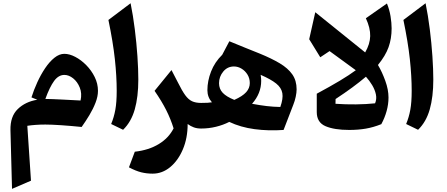

<svg xmlns="http://www.w3.org/2000/svg" viewBox="-20 -804 2796 1201"><path d="M213.4 -180.2 176.8 -194.8Q191.4 -241.2 213.4 -289.3Q235.4 -337.4 262.5 -377.7Q289.6 -418 320.3 -442.6Q351.1 -467.3 382.3 -467.3Q414.6 -467.3 450.9 -448.2Q487.3 -429.2 519.5 -396.5Q551.8 -363.8 572.3 -322.3Q592.8 -280.8 592.8 -235.8Q592.8 -200.7 577.6 -161.6Q562.5 -122.6 539.1 -83.7Q515.6 -44.9 490.7 -9.8Q423.8 -16.6 362.5 -20.8Q301.3 -24.9 263.7 -24.9Q231.9 -24.9 204.3 -22.9Q176.8 -21 150.9 -17.1L173.8 326.2L55.2 377.4L45.4 10.3Q43.5 -75.7 91.1 -121.8Q138.7 -168 213.4 -180.2ZM263.7 -185.1Q304.7 -184.6 366.2 -181.4Q427.7 -178.2 483.9 -175.3Q493.7 -219.7 479 -256.1Q464.4 -292.5 437.5 -314Q410.6 -335.4 382.8 -335.4Q346.2 -335.4 318.6 -297.9Q291 -260.3 263.7 -185.1Z M796.9 -783.7Q812.5 -707 823.2 -620.8Q834 -534.7 839.6 -452.6Q845.2 -370.6 845.2 -306.2Q845.2 -198.2 823 -119.9Q800.8 -41.5 750 7.8L675.3 -28.3Q692.9 -70.3 701.4 -117.4Q710 -164.6 710 -235.4Q710 -327.6 698.5 -433.8Q687 -540 658.2 -679.2Z M1052.7 -365.7 1094.2 -285.6Q1119.1 -235.4 1138.9 -208.3Q1158.7 -181.2 1181.4 -170.7Q1204.1 -160.2 1237.8 -160.2H1238.3V0H1237.8Q1212.4 0 1192.4 -7.3Q1172.4 -14.6 1153.8 -28.3Q1153.8 59.6 1124 129.9Q1094.2 200.2 1044.7 241.2Q995.1 282.2 934.6 282.2Q897.5 282.2 863 273.7Q828.6 265.1 786.6 242.7L823.2 145Q910.2 135.3 972.7 97.4Q1035.2 59.6 1065.9 -1Q1047.9 -59.1 1019.8 -115Q991.7 -170.9 946.8 -235.8Z M1414.6 -545.9Q1464.4 -524.9 1514.4 -505.1Q1564.5 -485.4 1606 -468.3Q1678.7 -438.5 1730 -408Q1781.2 -377.4 1808.3 -338.9Q1835.4 -300.3 1835.4 -245.1Q1835.4 -225.1 1829.8 -198.7Q1824.2 -172.4 1814.9 -149.4L1753.9 8.8Q1659.7 15.6 1572.3 3.9Q1484.9 -7.8 1414.1 -41.5Q1376 -22 1330.8 -11Q1285.6 0 1238.3 0Q1229 0 1223.9 -7.6Q1218.8 -15.1 1218.8 -36.6V-123.5Q1218.8 -145.5 1223.9 -152.8Q1229 -160.2 1238.3 -160.2Q1262.7 -160.2 1278.6 -161.1Q1294.4 -162.1 1305.7 -164.1Q1277.3 -196.3 1277.3 -239.7Q1277.3 -297.9 1300.3 -356.7Q1323.2 -415.5 1370.1 -461.4ZM1445.8 -179.2Q1496.6 -201.7 1519.5 -227.1Q1542.5 -252.4 1542.5 -284.2Q1542.5 -314 1528.1 -337.4Q1513.7 -360.8 1491 -374.5Q1468.3 -388.2 1443.4 -388.2Q1402.8 -388.2 1376.5 -356.4Q1350.1 -324.7 1350.1 -283.7Q1350.1 -247.6 1373.5 -223.1Q1397 -198.7 1445.8 -179.2ZM1556.6 -154.8Q1606.4 -145.5 1647.5 -140.6Q1688.5 -135.7 1733.4 -134.8Q1752 -187 1746.1 -221.2Q1740.2 -255.4 1707.3 -281.7Q1674.3 -308.1 1610.4 -335.9Q1613.8 -317.4 1613.8 -298.3Q1613.8 -219.2 1556.6 -154.8Z M2205.6 -364.7 2041.5 -484.4 1983.4 -445.8 1914.1 -558.6 1952.1 -727.5 2264.2 -476.1Q2294.4 -528.3 2295.7 -578.4Q2296.9 -628.4 2268.6 -689.9L2400.4 -782.2Q2416 -744.1 2422.9 -702.4Q2429.7 -660.6 2429.7 -626.5Q2429.7 -562.5 2410.6 -509Q2391.6 -455.6 2344.2 -397.5Q2370.1 -354 2390.1 -298.6Q2410.2 -243.2 2410.2 -193.8Q2410.2 -151.9 2398.4 -109.4Q2386.7 -66.9 2365.2 -27.3Q2314.9 -7.3 2267.8 0.7Q2220.7 8.8 2164.1 8.8Q2071.3 8.8 2016.4 -14.6Q1961.4 -38.1 1961.4 -103V-217.8Q2044.9 -262.7 2105.2 -298.8Q2165.5 -335 2205.6 -364.7ZM2269 -324.2Q2192.9 -259.3 2079.1 -184.6L2078.6 -154.8Q2141.1 -150.4 2206.5 -151.1Q2272 -151.9 2326.2 -157.7Q2337.4 -184.6 2331.3 -213.6Q2325.2 -242.7 2308.1 -271.2Q2291 -299.8 2269 -324.2Z M2642.1 -783.7Q2657.7 -707 2668.5 -620.8Q2679.2 -534.7 2684.8 -452.6Q2690.4 -370.6 2690.4 -306.2Q2690.4 -198.2 2668.2 -119.9Q2646 -41.5 2595.2 7.8L2520.5 -28.3Q2538.1 -70.3 2546.6 -117.4Q2555.2 -164.6 2555.2 -235.4Q2555.2 -327.6 2543.7 -433.8Q2532.2 -540 2503.4 -679.2Z"/></svg>

Font: Pinar-FD Bold
Style: Regular
Weight: 700
Designer: Amin Abedi
Version: Version 3.000